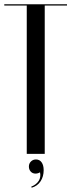

<svg xmlns="http://www.w3.org/2000/svg" viewBox="-22 -719 333 897"><path d="M291 -693H187V0H103V-693H-2V-699H291ZM165 86Q155 92 144 92Q130 92 121.5 82.5Q113 73 113 59Q113 45 122.5 35.5Q132 26 146 26Q163 26 172.5 39.5Q182 53 182 76Q182 106 167.5 128Q153 150 126 158L124 153Q147 144 158.5 126.5Q170 109 165 86Z"/></svg>

Font: Moniqa SemBd Narrow Display
Style: Regular
Weight: 600
Width: 4
Designer: Rajesh Rajput
Foundry: Rajesh Rajput
Version: Version 1.000